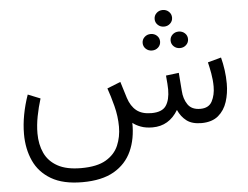

<svg xmlns="http://www.w3.org/2000/svg" viewBox="-57 -673 1288 996"><g transform="rotate(-5 587.5 -175.0)"><path d="M779.3 -558.6Q779.3 -577.1 792.5 -589.6Q805.7 -602.1 824.7 -602.1Q843.8 -602.1 856.9 -589.6Q870.1 -577.1 870.1 -558.6Q870.1 -540.5 856.9 -528.1Q843.8 -515.6 824.7 -515.6Q805.7 -515.6 792.5 -528.1Q779.3 -540.5 779.3 -558.6ZM852.1 -440.4Q852.1 -458.5 865.2 -470.9Q878.4 -483.4 897.5 -483.4Q916.5 -483.4 929.7 -471.2Q942.9 -459 942.9 -440.4Q942.9 -422.4 929.7 -409.9Q916.5 -397.5 897.5 -397.5Q878.4 -397.5 865.2 -409.9Q852.1 -422.4 852.1 -440.4ZM706.5 -440.4Q706.5 -458.5 719.7 -470.9Q732.9 -483.4 752 -483.4Q771 -483.4 784.2 -471.2Q797.4 -459 797.4 -440.4Q797.4 -422.4 784.2 -409.9Q771 -397.5 752 -397.5Q732.9 -397.5 719.7 -409.9Q706.5 -422.4 706.5 -440.4ZM720.2 0Q684.6 0 658.7 -9.8Q632.8 -19.5 617.2 -32.7Q618.7 50.8 589.6 114.7Q560.5 178.7 497.6 215.1Q434.6 251.5 333 251.5Q232.9 251.5 170.9 215.1Q108.9 178.7 80.6 116.5Q52.2 54.2 52.2 -23.4Q52.2 -72.8 62 -124.5Q71.8 -176.3 89.4 -226.1L153.8 -200.2Q140.1 -156.2 131.1 -110.1Q122.1 -64 122.1 -20.5Q122.1 36.6 142.8 81.5Q163.6 126.5 210 152.3Q256.3 178.2 333 178.2Q415.5 178.2 461.9 150.9Q508.3 123.5 527.3 78.9Q546.4 34.2 546.4 -18.6Q546.4 -73.2 532.2 -127.7Q518.1 -182.1 503.9 -221.7L573.7 -249.5L600.1 -164.1Q614.3 -120.1 642.8 -97.2Q671.4 -74.2 720.7 -74.2Q775.9 -74.2 796.6 -104.2Q817.4 -134.3 817.4 -189.5Q817.4 -210.9 812.5 -261.7L879.9 -270L887.2 -175.8Q889.6 -133.8 909.9 -104Q930.2 -74.2 975.1 -74.2Q1019.5 -74.2 1036.6 -106.9Q1053.7 -139.6 1053.7 -183.1Q1053.7 -217.8 1047.4 -252.7Q1041 -287.6 1035.2 -311L1105 -330.1Q1113.3 -298.3 1118.2 -263.2Q1123 -228 1123 -192.9Q1123 -142.6 1108.9 -98.6Q1094.7 -54.7 1062.5 -27.6Q1030.3 -0.5 975.6 0Q925.8 0 897.5 -21.7Q869.1 -43.5 853.5 -79.1Q806.2 0 720.2 0Z"/></g></svg>

Font: Vazirmatn RD FD Light
Style: Regular
Weight: 300
Designer: Saber Rastikerdar
Foundry: Saber Rastikerdar
Version: Version 33.003